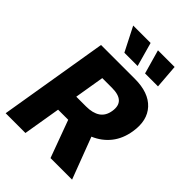

<svg xmlns="http://www.w3.org/2000/svg" viewBox="-269 -1082 1207 1207"><g transform="rotate(45 335.0 -478.5)"><path d="M9.6 0 130.3 -727.3H430.8Q554 -727.3 614 -662.3Q674 -597.3 655.5 -485.1Q643.1 -409.1 601.7 -356.9Q560.4 -304.7 495 -277L600.1 0H408.4L316.8 -248.9H226.9L185.4 0ZM250 -387.4H336.6Q396 -387.4 430.9 -411Q465.9 -434.7 473.7 -485.1Q489.7 -585.6 369.7 -585.6H283ZM186.8 -956.7H341.6L386.4 -796.5H268.5ZM555 -956.7 567.5 -796.5H452.4L407 -956.7Z"/></g></svg>

Font: Inter P Extra Bold
Style: Italic
Weight: 800
Italic angle: 9.39999°
Designer: Rasmus Andersson
Foundry: rsms
Version: Version 3.018;git-588b23468